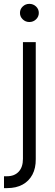

<svg xmlns="http://www.w3.org/2000/svg" viewBox="-36 -756 283 980"><path d="M81.1 -541H146.5V56.2Q147 102.1 129.4 135.3Q111.8 168.5 79.1 186.3Q46.4 204.1 1 204.1H-15.6V143.6H-0.5Q37.6 143.6 59.3 120.4Q81.1 97.2 81.1 54.7ZM113.8 -643.6Q94.2 -643.6 80.1 -657.2Q65.9 -670.9 65.9 -689.9Q65.9 -709.5 80.1 -722.9Q94.2 -736.3 113.8 -736.3Q133.8 -736.3 147.9 -722.9Q162.1 -709.5 162.1 -689.9Q162.1 -670.9 147.9 -657.2Q133.8 -643.6 113.8 -643.6Z"/></svg>

Font: Inter 17pt Light
Style: Regular
Weight: 300
Version: Version 4.001;git-66647c0bb